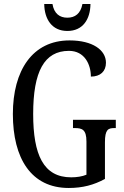

<svg xmlns="http://www.w3.org/2000/svg" viewBox="-20 -925 616 955"><path d="M315 -771C393 -771 429 -830 430 -905H390C381 -857 353 -837 315 -837C277 -837 249 -857 241 -905H200C201 -830 238 -771 315 -771ZM322 10C391 10 447 -5 502 -35V-217C502 -281 518 -288 549 -288H556V-329H343V-288H352C388 -288 410 -281 410 -221V-56C389 -47 361 -43 334 -43C196 -43 145 -155 145 -358C145 -569 200 -672 323 -672C401 -672 432 -604 432 -544C479 -544 507 -570 507 -613C507 -676 441 -724 326 -724C141 -724 44 -574 44 -358C44 -137 135 10 322 10Z"/></svg>

Font: Noto Serif Myanmar ExtCond
Style: Regular
Weight: 400
Width: 2
Designer: Ben Mitchell and the Monotype Design Team
Foundry: Monotype Imaging Inc.
Version: Version 2.106